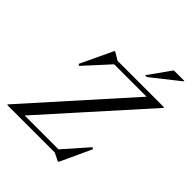

<svg xmlns="http://www.w3.org/2000/svg" viewBox="-278 -1065 1239 1239"><g transform="rotate(45 341.0 -446.0)"><path d="M704.5 -705 702.5 -698 93 -18 74 -31.5H414L559 -196L571 -190L471.5 25.5H463.5L411.5 0H-23L-21.5 -6.5L589 -688.5L645.5 -673.5H280L127 -506L116 -513.5L221 -736H228L279.5 -705ZM470.5 -764.5 580 -918H676L675 -913L487.5 -764.5Z"/></g></svg>

Font: Newsreader 60pt
Style: Italic
Weight: 400
Italic angle: -17°
Designer: Hugues Gentile
Foundry: Production Type
Version: Version 1.003